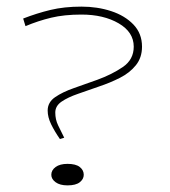

<svg xmlns="http://www.w3.org/2000/svg" viewBox="-20 -550 514 580"><path d="M50 -494Q91 -510 132.5 -520Q174 -530 226 -530Q274 -530 315.5 -516.5Q357 -503 383 -476Q409 -449 409 -409Q409 -376 390.5 -353Q372 -330 342.5 -315Q313 -300 280 -289Q246 -277 215.5 -266.5Q185 -256 166 -243Q147 -230 147 -210Q147 -189 155.5 -171.5Q164 -154 174 -134L161 -130Q145 -153 134.5 -174.5Q124 -196 124 -216Q124 -241 146.5 -256.5Q169 -272 203.5 -284Q238 -296 274 -309Q318 -325 351 -347.5Q384 -370 384 -409Q384 -453 338.5 -479.5Q293 -506 226 -506Q174 -506 134.5 -496.5Q95 -487 57 -471ZM184 10Q161 10 148 0.5Q135 -9 135 -22Q135 -36 148 -45.5Q161 -55 184 -55Q209 -55 221 -45.5Q233 -36 233 -22Q233 -9 221 0.5Q209 10 184 10Z"/></svg>

Font: Padyakke Expanded One
Style: Regular
Weight: 400
Designer: James Puckett
Foundry: Dunwich Type Founders
Version: Version 1.500; ttfautohint (v1.8.4.7-5d5b)